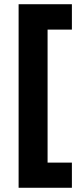

<svg xmlns="http://www.w3.org/2000/svg" viewBox="-20 -769 395 908"><path d="M68 -749V119H320V0H205V-629H320V-749Z"/></svg>

Font: RazerF5
Style: Bold
Weight: 700
Foundry: Razer Inc.
Version: Version 2